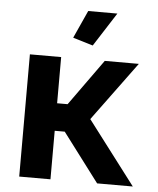

<svg xmlns="http://www.w3.org/2000/svg" viewBox="-52 -775 675 820"><g transform="rotate(5 285.0 -365.0)"><path d="M61 0V-524H195V-326H240L382 -524H528L342 -271L548 0H395L238 -208H195V0ZM325 -585 239 -611 293 -730H418Z"/></g></svg>

Font: YasnoRaleway
Style: Bold
Weight: 700
Designer: Matt McInerney, Pablo Impallari, Rodrigo Fuenzalida
Foundry: Matt McInerney, Pablo Impallari, Rodrigo Fuenzalida
Version: Version 4.026